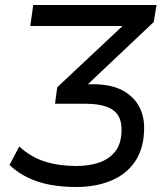

<svg xmlns="http://www.w3.org/2000/svg" viewBox="-20 -739 667 768"><path d="M284 9Q228 9 180 0Q132 -9 91.5 -28.5Q51 -48 18 -79L57 -153Q104 -110 160.5 -92.5Q217 -75 285 -75Q337 -75 377 -89Q417 -103 440.5 -132.5Q464 -162 466 -211Q468 -251 453 -276Q438 -301 405 -312.5Q372 -324 323 -324H200L209 -390L501 -664L502 -635H101L113 -719H606L595 -651L304 -376L289 -402H351Q424 -402 470 -377.5Q516 -353 538 -310Q560 -267 556 -211Q553 -140 518.5 -90.5Q484 -41 423.5 -16Q363 9 284 9Z"/></svg>

Font: Nunitoga
Style: Medium Italic
Weight: 500
Italic angle: -9°
Designer: Vernon Adams
Foundry: Vernon Adams
Version: Version 1.0